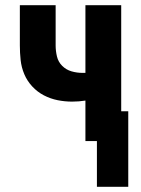

<svg xmlns="http://www.w3.org/2000/svg" viewBox="-20 -540 540 735"><path d="M351 175V0H307V-155Q295 -153 282 -152Q269 -151 256 -151Q228 -151 200.5 -156.5Q173 -162 148 -175Q123 -188 103.5 -209Q84 -230 73 -256Q62 -282 59 -310Q56 -338 56 -366V-520H193V-366Q193 -345 198 -324Q203 -303 218 -288Q233 -273 253.5 -267Q274 -261 296 -261H307V-520H444V-114H471V175Z"/></svg>

Font: Iosevka Curly Heavy
Style: Regular
Weight: 900
Monospace: yes
Designer: Belleve Invis
Foundry: Belleve Invis
Version: Version 22.1.2; ttfautohint (v1.8.4)